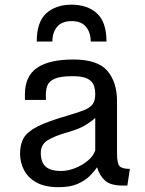

<svg xmlns="http://www.w3.org/2000/svg" viewBox="-20 -778 612 809"><path d="M227.1 10.7Q169.9 10.7 134 -9Q98.1 -28.8 81.3 -61.3Q64.5 -93.8 64.5 -130.9Q64.5 -169.9 79.8 -196.5Q95.2 -223.1 137.9 -244.9Q180.7 -266.6 263.2 -290.5Q306.2 -303.2 332 -313Q357.9 -322.8 369.6 -337.9Q381.3 -353 381.3 -381.3Q381.3 -402.3 374.8 -419.4Q368.2 -436.5 347.9 -446.8Q327.6 -457 286.1 -457Q234.4 -457 210.4 -446.3Q186.5 -435.5 179.9 -418.2Q173.3 -400.9 173.3 -379.9V-356.9H85V-380.4Q85 -457 136.2 -492.2Q187.5 -527.3 289.1 -527.3Q391.6 -527.3 432.4 -479.5Q473.1 -431.6 473.1 -351.6V-130.9Q473.1 -89.8 483.6 -78.1Q494.1 -66.4 527.3 -66.4L516.6 3.9H498Q446.3 3.9 423.3 -16.4Q400.4 -36.6 388.7 -73.2Q377.4 -55.7 357.7 -36.1Q337.9 -16.6 306.4 -2.9Q274.9 10.7 227.1 10.7ZM238.3 -57.6Q266.1 -57.6 296.4 -69.6Q326.7 -81.5 350.3 -101.3Q374 -121.1 381.3 -145V-281.2Q370.6 -270.5 344 -253.2Q317.4 -235.8 268.1 -221.7Q208 -204.6 179.9 -186.5Q151.9 -168.5 151.9 -133.8Q151.9 -94.7 172.1 -76.2Q192.4 -57.6 238.3 -57.6ZM134.8 -603Q134.8 -685.5 175 -721.9Q215.3 -758.3 281.7 -758.3Q347.7 -758.3 388.2 -721.9Q428.7 -685.5 428.7 -603H362.3Q362.3 -640.6 342.5 -664.8Q322.8 -689 281.7 -689Q240.2 -689 220.5 -664.8Q200.7 -640.6 200.7 -603Z"/></svg>

Font: Monda
Style: Regular
Weight: 400
Designer: Vernon Adams
Foundry: Vernon Adams
Version: Version 2.100; ttfautohint (v1.8.3)